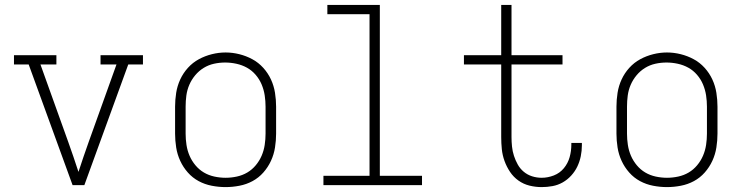

<svg xmlns="http://www.w3.org/2000/svg" viewBox="-20 -755 3040 783"><path d="M276 0 97 -492H37V-530H210V-492H145L258 -177Q269 -146 279.5 -115.5Q290 -85 300 -54Q310 -85 320.5 -115.5Q331 -146 342 -177L455 -492H390V-530H563V-492H503L324 0Z M900 8Q872 8 843.5 2.5Q815 -3 790 -16.5Q765 -30 746 -51.5Q727 -73 715 -99Q703 -125 698.5 -153.5Q694 -182 694 -210V-320Q694 -348 698.5 -376.5Q703 -405 715 -431Q727 -457 746.5 -478.5Q766 -500 791 -513.5Q816 -527 844 -534Q872 -541 900 -541Q928 -541 956 -534Q984 -527 1009 -513.5Q1034 -500 1053.5 -478.5Q1073 -457 1085 -431Q1097 -405 1101.5 -376.5Q1106 -348 1106 -320V-210Q1106 -182 1101.5 -153.5Q1097 -125 1085 -99Q1073 -73 1054 -51.5Q1035 -30 1010 -16.5Q985 -3 956.5 2.5Q928 8 900 8ZM900 -30Q923 -30 946 -35Q969 -40 988.5 -51.5Q1008 -63 1023 -81Q1038 -99 1047 -120Q1056 -141 1059.5 -164Q1063 -187 1063 -210V-320Q1063 -343 1059.5 -366Q1056 -389 1047 -410.5Q1038 -432 1022.5 -450Q1007 -468 987 -479Q967 -490 944 -495Q921 -500 898 -500Q875 -500 852.5 -495Q830 -490 810.5 -478Q791 -466 776 -448Q761 -430 752 -409Q743 -388 740 -365.5Q737 -343 737 -320V-210Q737 -187 740.5 -164Q744 -141 753 -120Q762 -99 777 -81Q792 -63 811.5 -51.5Q831 -40 854 -35Q877 -30 900 -30Z M1299 0V-38H1487V-697H1315V-735H1529V-38H1701V0Z M2189 8Q2164 8 2139.5 2Q2115 -4 2094.5 -18.5Q2074 -33 2060 -54Q2046 -75 2037.5 -98.5Q2029 -122 2026.5 -146.5Q2024 -171 2024 -196V-492H1872V-530H2024V-735H2066V-530H2274V-492H2066V-196Q2066 -177 2068 -157.5Q2070 -138 2076 -119.5Q2082 -101 2091.5 -84Q2101 -67 2116 -54.5Q2131 -42 2150 -36Q2169 -30 2189 -30Q2214 -30 2238.5 -39.5Q2263 -49 2279.5 -69Q2296 -89 2303 -114Q2310 -139 2310 -165Q2310 -167 2310 -168.5Q2310 -170 2310 -172H2353Q2353 -170 2353 -167.5Q2353 -165 2353 -163Q2353 -140 2348.5 -118Q2344 -96 2334.5 -76Q2325 -56 2309.5 -39Q2294 -22 2274.5 -11Q2255 0 2233 4Q2211 8 2189 8Z M2700 8Q2672 8 2643.5 2.5Q2615 -3 2590 -16.5Q2565 -30 2546 -51.5Q2527 -73 2515 -99Q2503 -125 2498.5 -153.5Q2494 -182 2494 -210V-320Q2494 -348 2498.5 -376.5Q2503 -405 2515 -431Q2527 -457 2546.5 -478.5Q2566 -500 2591 -513.5Q2616 -527 2644 -534Q2672 -541 2700 -541Q2728 -541 2756 -534Q2784 -527 2809 -513.5Q2834 -500 2853.5 -478.5Q2873 -457 2885 -431Q2897 -405 2901.5 -376.5Q2906 -348 2906 -320V-210Q2906 -182 2901.5 -153.5Q2897 -125 2885 -99Q2873 -73 2854 -51.5Q2835 -30 2810 -16.5Q2785 -3 2756.5 2.5Q2728 8 2700 8ZM2700 -30Q2723 -30 2746 -35Q2769 -40 2788.5 -51.5Q2808 -63 2823 -81Q2838 -99 2847 -120Q2856 -141 2859.5 -164Q2863 -187 2863 -210V-320Q2863 -343 2859.5 -366Q2856 -389 2847 -410.5Q2838 -432 2822.5 -450Q2807 -468 2787 -479Q2767 -490 2744 -495Q2721 -500 2698 -500Q2675 -500 2652.5 -495Q2630 -490 2610.5 -478Q2591 -466 2576 -448Q2561 -430 2552 -409Q2543 -388 2540 -365.5Q2537 -343 2537 -320V-210Q2537 -187 2540.5 -164Q2544 -141 2553 -120Q2562 -99 2577 -81Q2592 -63 2611.5 -51.5Q2631 -40 2654 -35Q2677 -30 2700 -30Z"/></svg>

Font: Iosevka Slab XLtEx
Style: Regular
Weight: 200
Width: 7
Monospace: yes
Designer: Belleve Invis
Foundry: Belleve Invis
Version: Version 11.1.0; ttfautohint (v1.8.3)